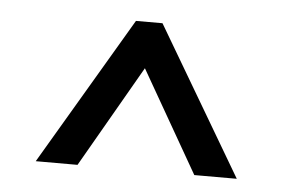

<svg xmlns="http://www.w3.org/2000/svg" viewBox="-34 -713 564 380"><g transform="rotate(5 248.5 -523.0)"><path d="M363.8 -376 248 -578.1 131.8 -376H48.8L222.2 -669.9H274.9L448.2 -376Z"/></g></svg>

Font: LT Wave Text
Style: Regular
Weight: 400
Designer: Daniel Lyons
Version: Version 2.5 (Glyphs App)